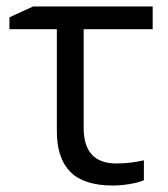

<svg xmlns="http://www.w3.org/2000/svg" viewBox="-20 -555 513 587"><path d="M446.8 -535.2V-465.8H235.8V-164.1Q235.8 -55.2 335.9 -55.2Q358.9 -55.2 382.8 -58.3Q406.7 -61.5 419.9 -64.9V-3.9Q402.8 3.4 375.7 7.8Q348.6 12.2 325.2 12.2Q236.8 12.2 195.3 -29.3Q153.8 -70.8 153.8 -153.8V-465.8H8.8V-502L81.1 -535.2Z"/></svg>

Font: HunimalSansv1.5
Style: Regular
Weight: 400
Foundry: Ascender Corporation
Version: Version 1.10